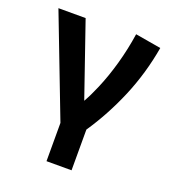

<svg xmlns="http://www.w3.org/2000/svg" viewBox="-132 -611 831 922"><g transform="rotate(20 284.0 -150.0)"><path d="M210 210V14.5L12.5 -500H151.5L281 -124.5Q303 -163.5 323 -211Q351 -276.5 372.5 -353Q394 -429.5 406 -510L537.5 -487.5Q514 -351 461.8 -227.2Q409.5 -103.5 338 2V210Z"/></g></svg>

Font: Geologica EX Med
Style: Regular
Weight: 500
Designer: Sindre Bremnes, Frode Helland
Foundry: Monokrom Skriftforlag AS
Version: Version 1.010;gftools[0.9.28]